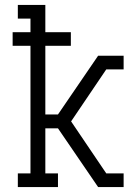

<svg xmlns="http://www.w3.org/2000/svg" viewBox="-20 -755 540 775"><path d="M52 0V-55H103V-570H31V-625H103V-680H52V-735H163V-625H266V-570H163V-293H214L376 -530H479V-475H409L267 -265L409 -55H479V0H376L214 -237H163V-55H214V0Z"/></svg>

Font: Iosevka Slab Light
Style: Regular
Weight: 300
Monospace: yes
Designer: Belleve Invis
Foundry: Belleve Invis
Version: Version 11.1.0; ttfautohint (v1.8.3)